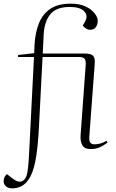

<svg xmlns="http://www.w3.org/2000/svg" viewBox="-54 -802 633 1051"><path d="M15 229Q-12 229 -23 216.5Q-34 204 -34 191Q-34 166 -16 151L8 170Q46 201 68 189.5Q90 178 96 141Q101 108 103 78Q105 48 107 5L132 -490H45V-501L133 -511L135 -557Q139 -625 159.5 -675.5Q180 -726 222 -754Q264 -782 333 -782Q382 -782 414.5 -766.5Q447 -751 464 -729Q481 -707 481 -689Q481 -667 470.5 -653Q460 -639 440 -639Q428 -639 417.5 -645.5Q407 -652 399 -662L411 -683Q430 -716 407 -740Q384 -764 328 -764Q255 -764 222 -724.5Q189 -685 185 -612L180 -509H409Q445 -509 456.5 -496Q468 -483 464 -445L435 -56Q433 -30 440.5 -21Q448 -12 462 -12Q477 -12 493.5 -16Q510 -20 529 -31L535 -22Q515 -6 492.5 4Q470 14 443 14Q408 14 396.5 -7.5Q385 -29 387 -60L415 -445Q417 -472 408.5 -481Q400 -490 380 -490H179L159 -103Q153 12 139.5 80.5Q126 149 100 184Q82 209 59.5 219Q37 229 15 229Z"/></svg>

Font: Display Extralight
Style: Italic
Weight: 200
Italic angle: -2°
Designer: Latin by Veronika Burian and Jose Scaglione. Greek by Irene Vlachou. Cyrillic by Vera Evstafieva
Foundry: TypeTogether
Version: Version 3.002